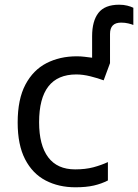

<svg xmlns="http://www.w3.org/2000/svg" viewBox="-20 -785 586 815"><path d="M300 10Q229 10 173.5 -19Q118 -48 86.5 -109Q55 -170 55 -265Q55 -364 88 -426Q121 -488 177.5 -517Q234 -546 306 -546Q323 -546 339 -544Q355 -542 371 -540V-631Q371 -696 398 -730.5Q425 -765 486 -765Q505 -765 520.5 -761Q536 -757 546 -752V-679Q539 -682 525 -685.5Q511 -689 494 -689Q447 -689 447 -641V-517L420 -444Q396 -453 364 -461Q332 -469 304 -469Q146 -469 146 -266Q146 -169 184.5 -117.5Q223 -66 299 -66Q343 -66 376.5 -75Q410 -84 438 -97V-19Q411 -5 378.5 2.5Q346 10 300 10Z"/></svg>

Font: Noto Sans
Style: Regular
Weight: 400
Designer: Monotype Design Team
Foundry: Monotype Imaging Inc.
Version: Version 2.007